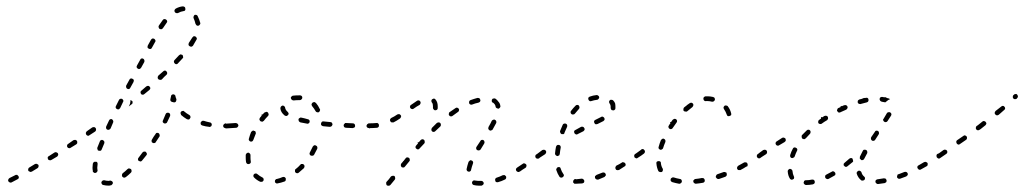

<svg xmlns="http://www.w3.org/2000/svg" viewBox="-20 -567 3222 604"><path d="M328 16Q330 16 331 15Q332 14 333 13Q334 12 335 10Q335 9 335 7Q334 4 332 3Q329 1 326 1Q324 2 322 2Q314 2 308 0Q305 0 303 1Q300 3 299 6Q299 7 299 9Q299 10 300 11Q301 13 302 14Q303 14 305 15Q313 17 322 17Q325 17 328 16ZM39 -7Q40 -10 38 -13Q37 -14 36 -15Q35 -16 34 -17Q32 -17 31 -17Q29 -17 28 -16L10 -7Q7 -5 6 -2Q5 1 6 3Q8 6 11 7Q14 8 16 7L35 -3Q38 -4 39 -7ZM394 -29Q394 -33 392 -35Q391 -36 390 -36Q388 -37 387 -37Q385 -37 384 -37Q382 -36 381 -35Q374 -28 366 -22Q365 -21 364 -19Q364 -18 364 -17Q363 -15 364 -14Q364 -12 365 -11Q367 -9 370 -8Q373 -8 376 -10Q384 -16 392 -24Q394 -26 394 -29ZM272 -30Q272 -28 272 -27Q273 -26 274 -25Q275 -24 277 -23Q278 -23 280 -23Q283 -23 285 -26Q287 -28 287 -31Q286 -35 286 -40Q286 -44 287 -50Q287 -51 287 -53Q287 -54 286 -56Q285 -57 284 -58Q282 -58 281 -58Q278 -59 275 -57Q273 -55 272 -52Q271 -45 271 -40Q271 -34 272 -30ZM101 -42Q102 -45 101 -48Q100 -49 99 -50Q97 -51 96 -51Q95 -52 93 -52Q92 -51 90 -51L72 -40Q70 -39 69 -36Q68 -33 69 -30Q70 -29 71 -28Q73 -27 74 -27Q75 -26 77 -26Q78 -27 80 -27L98 -38Q100 -39 101 -42ZM442 -81Q442 -82 442 -84Q442 -85 441 -86Q440 -88 439 -89Q437 -91 433 -90Q430 -90 428 -87Q422 -79 416 -71Q414 -69 414 -66Q414 -63 416 -61Q418 -60 419 -60Q420 -59 422 -59Q423 -59 425 -60Q426 -61 427 -62Q434 -70 440 -78Q441 -79 442 -81ZM161 -76Q162 -78 163 -79Q163 -81 163 -82Q162 -84 162 -85Q160 -87 157 -88Q154 -89 151 -87L134 -76Q131 -75 130 -72Q130 -69 131 -66Q133 -63 136 -63Q139 -62 142 -64L159 -74Q161 -75 161 -76ZM286 -100Q286 -98 287 -97Q287 -95 288 -94Q289 -93 291 -93Q294 -92 297 -93Q299 -94 300 -97Q304 -106 308 -116Q309 -119 308 -122Q306 -125 304 -126Q302 -127 301 -127Q299 -127 298 -126Q296 -126 295 -124Q294 -123 294 -122Q290 -112 286 -102Q286 -101 286 -100ZM222 -115Q223 -116 223 -118Q223 -119 223 -121Q223 -122 222 -124Q220 -126 217 -127Q214 -127 211 -126L194 -114Q193 -114 192 -112Q191 -111 191 -110Q191 -108 191 -107Q191 -105 192 -104Q194 -101 197 -101Q200 -100 202 -102L220 -113Q221 -114 222 -115ZM482 -143Q482 -146 479 -148Q478 -149 476 -149Q475 -149 473 -149Q472 -148 471 -148Q470 -147 469 -145Q463 -137 458 -128Q456 -125 457 -122Q457 -119 460 -118Q462 -116 466 -117Q469 -117 470 -120Q476 -129 482 -138Q483 -140 482 -143ZM282 -158Q283 -161 281 -164Q280 -165 279 -166Q278 -167 276 -167Q275 -167 273 -167Q272 -167 270 -166L253 -154Q251 -152 250 -149Q250 -146 251 -144Q252 -142 254 -141Q255 -141 256 -140Q258 -140 259 -140Q261 -141 262 -142L279 -153Q282 -155 282 -158ZM314 -163Q315 -160 318 -159Q320 -158 323 -159Q326 -160 328 -163L336 -182Q337 -184 336 -187Q335 -190 332 -192Q330 -193 327 -192Q324 -191 323 -188L314 -169Q313 -166 314 -163ZM694 -164Q695 -165 696 -166Q697 -167 698 -168Q698 -169 698 -171Q699 -174 696 -176Q694 -178 691 -178L690 -179Q688 -179 687 -178Q685 -177 684 -176Q683 -175 683 -174Q682 -173 682 -171Q682 -168 684 -166Q686 -164 690 -164L691 -163Q692 -163 694 -164ZM641 -168Q642 -168 643 -169Q645 -170 645 -171Q646 -172 646 -174Q647 -177 645 -179Q643 -182 640 -182Q630 -184 621 -187Q619 -187 618 -187Q616 -187 615 -186Q614 -185 613 -184Q612 -183 611 -181Q611 -178 612 -175Q614 -173 617 -172Q627 -169 638 -168Q639 -167 641 -168ZM515 -208Q514 -211 511 -212Q508 -213 505 -212Q502 -211 501 -208Q497 -199 493 -189Q491 -186 492 -183Q493 -181 496 -179Q499 -178 502 -179Q505 -180 506 -183Q511 -193 515 -202Q516 -205 515 -208ZM574 -191Q577 -192 578 -195Q579 -196 579 -197Q580 -199 579 -200Q579 -202 578 -203Q577 -204 576 -205Q567 -210 560 -216Q558 -219 555 -218Q552 -218 550 -216Q549 -215 548 -213Q548 -212 548 -210Q548 -209 549 -208Q549 -206 550 -205Q558 -198 568 -192Q571 -191 574 -191ZM344 -228Q345 -225 348 -224Q349 -223 351 -223Q352 -223 354 -223Q355 -224 356 -225Q357 -226 358 -227L367 -246Q369 -249 368 -251Q367 -254 364 -256Q361 -257 358 -256Q355 -255 354 -252L345 -234Q343 -231 344 -228ZM397 -244Q397 -240 394 -239L385 -232L387 -236Q390 -241 390 -247Q391 -249 390 -252Q392 -252 393 -251Q395 -250 396 -249Q398 -247 397 -244ZM523 -246Q522 -246 522 -246Q519 -247 517 -249Q515 -252 516 -255Q517 -260 518 -264Q518 -266 519 -267Q519 -268 521 -269Q522 -270 523 -270Q525 -271 526 -270Q529 -270 530 -268Q532 -267 532 -264Q533 -259 535 -255Q535 -252 534 -249Q533 -246 530 -245Q528 -245 527 -245Q525 -245 524 -246Q523 -246 523 -246ZM453 -289Q453 -292 451 -294Q449 -297 446 -297Q443 -297 440 -295L425 -282Q422 -280 422 -277Q422 -274 424 -271Q426 -269 429 -269Q432 -269 434 -271L450 -284Q452 -286 453 -289ZM377 -292Q378 -289 380 -288Q383 -286 386 -287Q389 -288 390 -291L400 -309Q401 -312 401 -315Q400 -318 397 -319Q394 -321 391 -320Q388 -319 387 -316L377 -298Q376 -295 377 -292ZM506 -337Q506 -340 504 -342Q502 -345 499 -345Q496 -345 494 -343Q486 -336 478 -329Q476 -326 476 -323Q476 -320 478 -318Q480 -316 483 -316Q486 -315 489 -317Q496 -325 504 -332Q506 -334 506 -337ZM410 -355Q411 -352 414 -351Q416 -349 419 -350Q422 -351 424 -354L434 -372Q435 -375 434 -378Q433 -381 431 -382Q428 -384 425 -383Q422 -382 421 -379L411 -361Q409 -358 410 -355ZM556 -388Q556 -392 554 -394Q553 -395 551 -395Q550 -396 548 -396Q547 -395 546 -395Q544 -394 543 -393Q537 -386 529 -378Q527 -376 527 -373Q527 -370 530 -367Q532 -365 535 -365Q538 -365 540 -368Q548 -376 554 -383Q557 -385 556 -388ZM444 -418Q445 -415 448 -414Q451 -412 454 -413Q457 -414 458 -417L468 -435Q470 -437 469 -440Q468 -443 465 -445Q463 -446 460 -446Q457 -445 455 -442L445 -424Q444 -421 444 -418ZM599 -447Q598 -450 595 -452Q594 -453 592 -453Q591 -453 589 -453Q588 -452 587 -451Q586 -450 585 -449Q580 -441 574 -432Q573 -429 573 -426Q574 -423 576 -422Q579 -420 582 -420Q585 -421 587 -423Q593 -433 598 -442Q600 -444 599 -447ZM479 -481Q480 -478 482 -476Q485 -475 488 -475Q491 -476 493 -479Q498 -487 504 -495Q506 -497 506 -500Q505 -504 503 -505Q501 -507 497 -507Q494 -507 492 -504Q486 -496 480 -487Q478 -484 479 -481ZM598 -520Q595 -521 592 -520Q590 -518 589 -515Q588 -512 589 -510Q593 -501 595 -492Q596 -490 597 -489Q597 -488 599 -487Q600 -486 601 -486Q603 -486 604 -486Q607 -487 609 -490Q611 -492 610 -495Q607 -506 602 -516Q601 -519 598 -520ZM529 -535Q528 -532 530 -529Q531 -527 534 -526Q537 -525 540 -526Q549 -531 557 -532Q560 -532 562 -534Q564 -537 563 -540Q563 -543 561 -545Q558 -547 555 -547Q544 -546 533 -540Q530 -538 529 -535Z M877 3Q878 2 879 0Q879 -1 879 -3Q879 -4 879 -6Q878 -8 875 -10Q872 -11 869 -10Q860 -6 851 -4Q849 -4 848 -3Q847 -2 846 -1Q845 0 845 2Q844 3 845 4Q845 8 848 9Q850 11 853 10Q864 8 875 4Q876 4 877 3ZM802 5Q803 5 805 5Q806 4 807 3Q808 2 809 1Q810 -2 809 -5Q808 -8 805 -9Q797 -13 790 -19Q789 -20 787 -21Q786 -21 784 -21Q783 -21 782 -21Q780 -20 779 -19Q777 -17 777 -14Q777 -10 780 -8Q788 0 799 5Q800 5 802 5ZM938 -44Q938 -47 936 -49Q935 -50 933 -51Q932 -51 930 -51Q929 -51 927 -51Q926 -50 925 -49Q918 -41 910 -35Q909 -34 908 -33Q908 -31 908 -30Q908 -29 908 -27Q908 -26 909 -25Q911 -22 915 -22Q918 -22 920 -24Q928 -31 936 -38Q938 -41 938 -44ZM754 -57Q755 -54 757 -52Q760 -50 763 -51Q764 -51 766 -52Q767 -53 768 -54Q769 -55 769 -56Q769 -58 769 -59Q768 -65 768 -71Q768 -75 768 -79Q768 -82 766 -84Q764 -86 761 -87Q760 -87 758 -86Q757 -86 756 -85Q755 -84 754 -82Q753 -81 753 -79Q753 -75 753 -71Q753 -64 754 -57ZM978 -105Q977 -108 974 -109Q973 -110 971 -110Q970 -110 968 -110Q967 -109 966 -108Q965 -107 964 -106Q960 -97 955 -88Q953 -85 954 -82Q955 -79 957 -78Q959 -77 960 -77Q961 -77 963 -77Q964 -77 966 -78Q967 -79 968 -80Q973 -90 978 -99Q979 -102 978 -105ZM763 -126Q765 -123 767 -122Q770 -121 773 -122Q776 -124 777 -127Q780 -136 784 -145Q785 -147 785 -148Q785 -150 784 -151Q784 -153 783 -154Q782 -155 780 -155Q778 -157 775 -156Q772 -154 770 -152Q766 -142 763 -131Q762 -128 763 -126ZM728 -168Q730 -170 730 -173Q729 -176 727 -178Q724 -180 721 -180Q707 -179 691 -178Q688 -178 686 -176Q683 -174 683 -171Q684 -169 684 -168Q685 -167 686 -166Q687 -165 688 -164Q690 -163 691 -163Q708 -164 723 -165Q726 -165 728 -168ZM1145 -164Q1146 -165 1147 -166Q1148 -167 1149 -168Q1149 -169 1149 -171Q1150 -174 1147 -176Q1145 -178 1142 -178L1141 -179Q1139 -179 1138 -178Q1136 -177 1135 -176Q1134 -175 1134 -174Q1133 -173 1133 -171Q1133 -168 1135 -166Q1138 -164 1141 -164L1142 -163Q1143 -163 1145 -164ZM1092 -165Q1094 -165 1095 -166Q1096 -167 1097 -169Q1097 -170 1097 -172Q1097 -175 1095 -177Q1093 -179 1090 -179L1069 -180Q1068 -180 1066 -180Q1065 -179 1064 -178Q1063 -177 1062 -176Q1061 -174 1061 -173Q1061 -170 1063 -167Q1066 -165 1069 -165L1090 -164Q1091 -164 1092 -165ZM1023 -170Q1025 -172 1026 -175Q1026 -178 1024 -181Q1022 -183 1019 -183Q1008 -184 998 -185Q997 -185 995 -185Q994 -185 993 -184Q991 -183 991 -181Q990 -180 990 -179Q989 -175 991 -173Q993 -171 996 -170Q1007 -169 1017 -168Q1021 -168 1023 -170ZM948 -178Q950 -178 951 -179Q952 -180 953 -181Q954 -182 954 -184Q955 -187 953 -189Q951 -192 948 -192Q938 -195 928 -197Q925 -198 923 -196Q920 -195 919 -192Q919 -189 920 -186Q922 -183 925 -182Q934 -180 946 -178Q947 -177 948 -178ZM803 -207Q803 -205 803 -203Q801 -200 798 -197Q796 -194 796 -191Q797 -188 799 -186Q800 -185 802 -185Q803 -184 805 -184Q806 -185 807 -185Q809 -186 810 -187Q816 -195 823 -202Q824 -203 825 -205Q825 -206 825 -208Q825 -209 824 -211Q824 -212 823 -213Q822 -214 820 -215Q819 -215 817 -215Q816 -215 815 -214Q813 -214 812 -213Q809 -210 806 -207Q805 -207 803 -207ZM881 -202Q884 -203 886 -205Q888 -207 888 -210Q887 -213 885 -215Q878 -221 877 -228Q877 -231 874 -233Q872 -235 869 -235Q866 -234 864 -232Q862 -229 862 -226Q863 -214 875 -204Q878 -202 881 -202ZM971 -245Q970 -246 968 -246Q967 -246 965 -245Q964 -245 963 -244Q961 -242 960 -239Q960 -236 962 -233Q968 -226 973 -217Q974 -215 977 -214Q980 -213 983 -214Q984 -215 985 -216Q986 -217 986 -218Q987 -220 987 -221Q987 -223 986 -224Q981 -235 974 -243Q973 -244 971 -245ZM901 -266Q900 -266 899 -265Q897 -264 897 -263Q896 -262 895 -261Q895 -259 895 -258Q896 -255 898 -253Q901 -251 904 -251Q911 -252 920 -252Q922 -252 923 -252Q926 -252 928 -254Q931 -256 931 -260Q931 -263 929 -265Q927 -267 924 -267Q922 -267 920 -267Q910 -267 901 -266Z M1223 -8Q1223 -11 1221 -13Q1220 -14 1218 -14Q1217 -14 1215 -14Q1214 -14 1212 -13Q1211 -13 1210 -12Q1203 -2 1196 5Q1194 7 1195 11Q1195 14 1197 16Q1198 17 1200 17Q1201 18 1203 17Q1204 17 1205 17Q1207 16 1208 15Q1214 7 1222 -2Q1224 -4 1223 -8ZM1495 17Q1496 17 1497 16Q1499 15 1500 14Q1501 13 1501 12Q1502 10 1502 9Q1501 6 1499 4Q1497 2 1494 2Q1489 2 1484 2Q1480 2 1475 1Q1472 0 1469 1Q1466 3 1465 6Q1465 7 1465 9Q1465 10 1466 12Q1467 13 1468 14Q1469 15 1470 15Q1478 17 1485 17Q1490 17 1495 17ZM1572 -6Q1573 -9 1572 -12Q1571 -13 1570 -14Q1569 -15 1568 -16Q1566 -16 1565 -16Q1563 -16 1562 -16Q1552 -11 1542 -8Q1539 -7 1538 -4Q1537 -2 1538 1Q1538 3 1539 4Q1540 5 1541 6Q1543 6 1544 6Q1546 7 1547 6Q1558 3 1568 -2Q1571 -3 1572 -6ZM1635 -41Q1636 -43 1636 -44Q1637 -46 1636 -47Q1636 -49 1635 -50Q1633 -52 1630 -53Q1627 -54 1625 -52Q1615 -45 1607 -40Q1604 -38 1603 -35Q1603 -32 1604 -30Q1605 -28 1606 -28Q1608 -27 1609 -26Q1610 -26 1612 -26Q1613 -27 1615 -27Q1623 -33 1633 -39Q1634 -40 1635 -41ZM1449 -30Q1450 -28 1454 -27Q1455 -27 1456 -27Q1458 -27 1459 -28Q1460 -29 1461 -30Q1462 -31 1462 -33Q1464 -42 1468 -53Q1469 -56 1468 -58Q1467 -61 1464 -62Q1462 -63 1461 -63Q1459 -63 1458 -62Q1457 -61 1456 -60Q1455 -59 1454 -58Q1450 -46 1448 -36Q1447 -33 1449 -30ZM1269 -65Q1269 -68 1267 -70Q1264 -72 1261 -72Q1258 -72 1256 -69L1249 -60Q1249 -60 1249 -60Q1249 -60 1249 -60Q1248 -60 1248 -60Q1248 -60 1248 -60Q1248 -59 1248 -59L1242 -52Q1242 -51 1241 -49Q1241 -48 1241 -46Q1241 -45 1242 -44Q1242 -42 1244 -41Q1246 -40 1249 -40Q1252 -40 1254 -43L1268 -60Q1270 -62 1269 -65ZM1680 -73Q1681 -74 1681 -76Q1682 -77 1681 -79Q1681 -80 1680 -81Q1678 -84 1675 -84Q1672 -85 1670 -83L1667 -81Q1666 -81 1665 -79Q1664 -78 1664 -77Q1664 -75 1664 -74Q1665 -72 1665 -71Q1667 -68 1670 -68Q1673 -67 1676 -69L1678 -71Q1680 -72 1680 -73ZM1478 -102Q1478 -101 1478 -99Q1478 -98 1479 -97Q1480 -95 1481 -95Q1484 -93 1487 -94Q1490 -94 1492 -97L1503 -115Q1505 -118 1504 -121Q1504 -124 1501 -126Q1500 -127 1498 -127Q1497 -127 1496 -127Q1494 -126 1493 -126Q1492 -125 1491 -123L1479 -105Q1478 -104 1478 -102ZM1316 -122Q1316 -125 1314 -127Q1312 -129 1308 -129Q1305 -128 1303 -126Q1300 -123 1297 -119Q1296 -120 1294 -120Q1294 -118 1295 -116Q1292 -113 1289 -109Q1287 -107 1287 -104Q1287 -101 1290 -99Q1292 -97 1295 -97Q1298 -97 1300 -100Q1308 -108 1315 -116Q1317 -119 1316 -122ZM1367 -174Q1367 -178 1365 -180Q1363 -182 1360 -182Q1357 -182 1354 -180Q1347 -173 1339 -165Q1337 -162 1337 -159Q1337 -156 1339 -154Q1341 -152 1344 -152Q1347 -152 1349 -154Q1357 -162 1365 -169Q1367 -171 1367 -174ZM1516 -162Q1517 -159 1520 -157Q1521 -157 1523 -156Q1524 -156 1526 -157Q1527 -157 1528 -158Q1530 -159 1530 -160Q1536 -171 1541 -180Q1542 -183 1541 -186Q1540 -189 1537 -190Q1536 -191 1534 -191Q1533 -191 1531 -190Q1530 -190 1529 -189Q1528 -188 1527 -187Q1523 -178 1517 -168Q1516 -165 1516 -162ZM1169 -166Q1170 -167 1171 -168Q1172 -169 1172 -171Q1172 -172 1172 -174Q1172 -177 1169 -179Q1167 -181 1164 -180Q1153 -179 1142 -179Q1139 -179 1137 -176Q1134 -174 1134 -171Q1134 -168 1137 -166Q1139 -164 1142 -164Q1154 -164 1166 -165Q1167 -165 1169 -166ZM1240 -196Q1241 -197 1241 -199Q1242 -200 1242 -202Q1241 -203 1241 -204Q1239 -207 1236 -208Q1233 -208 1230 -207Q1220 -200 1211 -196Q1208 -194 1207 -191Q1206 -188 1208 -186Q1208 -184 1210 -183Q1211 -182 1212 -182Q1214 -182 1215 -182Q1217 -182 1218 -182Q1228 -187 1238 -194Q1239 -195 1240 -196ZM1424 -220Q1425 -223 1423 -225Q1422 -226 1421 -227Q1420 -228 1418 -228Q1417 -229 1415 -228Q1414 -228 1413 -227Q1404 -221 1394 -214Q1392 -213 1392 -209Q1391 -206 1393 -204Q1394 -203 1395 -202Q1396 -201 1398 -201Q1399 -201 1401 -201Q1402 -202 1403 -202Q1412 -209 1421 -215Q1424 -217 1424 -220ZM1342 -228Q1342 -225 1344 -223Q1346 -220 1349 -220Q1352 -220 1355 -222Q1357 -224 1357 -227Q1357 -230 1357 -233Q1357 -246 1350 -254Q1349 -255 1348 -256Q1347 -256 1345 -257Q1344 -257 1342 -256Q1341 -256 1340 -255Q1337 -253 1337 -250Q1337 -246 1339 -244Q1342 -241 1342 -233Q1342 -230 1342 -228ZM1303 -242Q1304 -245 1302 -248Q1301 -250 1298 -251Q1295 -252 1292 -250Q1284 -245 1273 -237Q1271 -236 1271 -235Q1270 -234 1270 -232Q1269 -231 1270 -229Q1270 -228 1271 -227Q1273 -224 1276 -224Q1279 -223 1281 -225Q1292 -233 1300 -237Q1302 -239 1303 -242ZM1540 -229Q1541 -228 1542 -227Q1544 -226 1545 -226Q1546 -225 1548 -225Q1551 -226 1553 -229Q1555 -231 1554 -234Q1553 -242 1548 -247Q1544 -253 1538 -257Q1535 -258 1532 -257Q1529 -257 1528 -254Q1527 -253 1527 -251Q1527 -250 1527 -248Q1527 -247 1528 -246Q1529 -244 1531 -244Q1538 -239 1539 -232Q1539 -230 1540 -229ZM1490 -247Q1492 -250 1491 -253Q1490 -256 1488 -258Q1485 -259 1482 -259Q1471 -256 1460 -252Q1457 -251 1456 -248Q1455 -245 1456 -242Q1456 -241 1457 -240Q1458 -239 1460 -238Q1461 -238 1462 -238Q1464 -237 1465 -238Q1475 -242 1485 -244Q1488 -245 1490 -247Z M1812 10Q1813 10 1814 9Q1816 9 1817 7Q1817 6 1818 5Q1818 3 1818 2Q1818 -1 1815 -3Q1813 -5 1810 -5Q1800 -4 1792 -3L1790 -4Q1787 -4 1785 -1Q1783 1 1783 4Q1783 5 1783 7Q1784 8 1785 9Q1786 10 1787 11Q1789 11 1790 11H1792Q1801 11 1812 10ZM1883 -12Q1884 -13 1885 -14Q1886 -15 1886 -17Q1886 -18 1885 -20Q1884 -23 1881 -24Q1878 -25 1875 -24Q1866 -20 1857 -17Q1854 -15 1852 -13Q1851 -10 1852 -7Q1853 -6 1854 -4Q1855 -3 1856 -3Q1857 -2 1859 -2Q1860 -2 1862 -2Q1871 -6 1881 -10Q1882 -10 1883 -12ZM1742 -9Q1744 -9 1745 -8Q1747 -8 1748 -9Q1750 -9 1751 -10Q1753 -12 1754 -15Q1754 -18 1752 -20Q1747 -27 1744 -36Q1744 -39 1741 -41Q1738 -42 1735 -41Q1732 -40 1731 -37Q1729 -35 1730 -32Q1734 -20 1740 -11Q1741 -10 1742 -9ZM1948 -47Q1949 -50 1947 -53Q1946 -54 1945 -55Q1944 -56 1942 -56Q1941 -57 1939 -57Q1938 -56 1937 -56Q1928 -50 1919 -46Q1917 -44 1916 -41Q1915 -38 1917 -35Q1917 -34 1918 -33Q1920 -32 1921 -32Q1922 -31 1924 -32Q1925 -32 1927 -32Q1935 -37 1944 -43Q1947 -44 1948 -47ZM1990 -76Q1991 -79 1989 -81Q1988 -83 1987 -83Q1986 -84 1984 -84Q1983 -85 1981 -84Q1980 -84 1979 -83H1978Q1976 -81 1975 -78Q1975 -75 1976 -72Q1977 -71 1979 -70Q1980 -70 1981 -69Q1983 -69 1984 -69Q1986 -70 1987 -71Q1990 -73 1990 -76ZM1698 -87Q1699 -90 1697 -93Q1695 -95 1692 -96Q1689 -96 1686 -95L1670 -83Q1669 -82 1668 -81Q1667 -80 1667 -78Q1666 -77 1667 -75Q1667 -74 1668 -73Q1669 -72 1670 -71Q1671 -70 1673 -70Q1674 -69 1676 -70Q1677 -70 1678 -71L1695 -82Q1697 -84 1698 -87ZM1728 -79Q1730 -77 1733 -76Q1735 -76 1736 -77Q1737 -77 1739 -78Q1740 -79 1740 -80Q1741 -82 1741 -83Q1742 -93 1744 -103Q1744 -106 1743 -108Q1741 -111 1738 -111Q1735 -112 1732 -110Q1730 -108 1729 -105Q1727 -95 1726 -84Q1726 -81 1728 -79ZM1819 -159Q1820 -162 1818 -164Q1817 -167 1814 -168Q1811 -169 1808 -168Q1799 -163 1790 -158Q1787 -157 1786 -154Q1786 -151 1787 -148Q1788 -147 1789 -146Q1790 -145 1792 -144Q1793 -144 1794 -144Q1796 -144 1797 -145Q1806 -150 1815 -154Q1818 -156 1819 -159ZM1743 -149Q1744 -146 1747 -145Q1748 -145 1750 -145Q1751 -145 1753 -145Q1754 -146 1755 -147Q1756 -148 1756 -150Q1760 -159 1764 -168Q1765 -171 1764 -174Q1763 -177 1760 -178Q1757 -179 1754 -178Q1751 -177 1750 -174Q1746 -165 1742 -155Q1741 -152 1743 -149ZM1882 -191Q1882 -194 1881 -196Q1879 -199 1876 -200Q1873 -201 1871 -199Q1864 -196 1853 -190Q1850 -189 1849 -186Q1848 -183 1850 -180Q1851 -177 1854 -176Q1857 -176 1860 -177Q1871 -183 1878 -186Q1881 -188 1882 -191ZM1775 -216Q1775 -215 1775 -213Q1775 -212 1776 -210Q1777 -209 1778 -208Q1780 -206 1784 -207Q1787 -207 1789 -210Q1795 -217 1801 -224Q1803 -226 1803 -229Q1803 -232 1801 -235Q1799 -237 1796 -237Q1793 -237 1791 -235Q1783 -227 1777 -219Q1776 -218 1775 -216ZM1915 -242Q1913 -247 1909 -251Q1907 -253 1904 -253Q1901 -254 1899 -252Q1896 -250 1896 -247Q1896 -243 1898 -241Q1901 -237 1901 -232Q1901 -230 1901 -228Q1901 -225 1903 -222Q1904 -220 1908 -220Q1911 -219 1913 -221Q1916 -223 1916 -226Q1916 -229 1916 -232Q1916 -237 1915 -242ZM1831 -260Q1830 -257 1831 -254Q1832 -251 1835 -249Q1837 -248 1840 -249Q1849 -252 1858 -253Q1861 -253 1863 -256Q1865 -258 1865 -261Q1865 -264 1862 -266Q1860 -268 1857 -268Q1846 -267 1835 -263Q1833 -262 1831 -260Z M2194 7Q2195 6 2196 5Q2197 4 2197 2Q2197 1 2197 -1Q2196 -4 2194 -6Q2191 -7 2188 -7Q2178 -5 2168 -4Q2166 -4 2165 -3Q2164 -2 2163 -1Q2162 0 2161 1Q2161 3 2161 4Q2161 7 2164 9Q2166 11 2169 11Q2180 10 2191 8Q2192 8 2194 7ZM2119 11Q2121 10 2122 9Q2123 8 2124 7Q2125 6 2125 4Q2125 1 2124 -1Q2122 -4 2119 -4Q2108 -6 2099 -9Q2098 -9 2096 -9Q2095 -9 2094 -8Q2092 -7 2091 -6Q2090 -5 2090 -4Q2089 -1 2090 2Q2092 5 2095 6Q2105 9 2116 11Q2118 11 2119 11ZM2266 -15Q2267 -18 2266 -21Q2266 -23 2265 -24Q2264 -25 2262 -25Q2261 -26 2260 -26Q2258 -26 2257 -26Q2247 -22 2237 -19Q2234 -18 2233 -15Q2231 -12 2232 -9Q2233 -8 2234 -7Q2234 -6 2236 -5Q2237 -4 2239 -4Q2240 -4 2242 -4Q2252 -8 2262 -11Q2265 -13 2266 -15ZM2056 -26Q2059 -25 2062 -26Q2064 -27 2065 -30Q2066 -33 2065 -36Q2060 -44 2059 -54Q2059 -55 2059 -56Q2058 -58 2057 -59Q2055 -60 2054 -60Q2053 -60 2051 -60Q2048 -60 2046 -58Q2044 -55 2045 -52Q2046 -40 2051 -29Q2053 -26 2056 -26ZM2331 -44Q2332 -46 2332 -47Q2332 -49 2332 -50Q2332 -51 2331 -53Q2330 -56 2327 -56Q2324 -57 2321 -56Q2312 -51 2303 -46Q2300 -44 2299 -41Q2298 -38 2299 -36Q2300 -34 2301 -33Q2302 -32 2304 -32Q2305 -32 2307 -32Q2308 -32 2309 -32Q2319 -37 2328 -43Q2330 -43 2331 -44ZM2376 -76Q2377 -79 2375 -81Q2374 -83 2373 -83Q2372 -84 2370 -84Q2369 -85 2367 -84Q2366 -84 2365 -83L2364 -82Q2361 -81 2361 -78Q2360 -75 2362 -72Q2363 -71 2364 -70Q2365 -69 2367 -69Q2368 -69 2370 -69Q2371 -69 2372 -70L2373 -71Q2376 -73 2376 -76ZM2009 -89Q2009 -93 2007 -95Q2006 -96 2005 -97Q2004 -98 2002 -98Q2001 -98 1999 -98Q1998 -97 1997 -96Q1988 -89 1979 -83Q1977 -82 1977 -81Q1976 -80 1976 -78Q1975 -77 1976 -75Q1976 -74 1977 -73Q1979 -70 1982 -70Q1985 -69 1987 -71Q1997 -77 2006 -84Q2008 -86 2009 -89ZM2052 -100Q2054 -97 2057 -96Q2060 -95 2062 -97Q2065 -98 2066 -101Q2069 -111 2073 -120Q2074 -123 2073 -126Q2072 -129 2069 -130Q2068 -131 2066 -131Q2065 -131 2063 -130Q2062 -130 2061 -128Q2060 -127 2059 -126Q2055 -116 2052 -105Q2051 -102 2052 -100ZM2088 -183Q2088 -183 2088 -183Q2088 -183 2088 -183Q2088 -181 2089 -179Q2086 -176 2084 -172Q2083 -171 2083 -170Q2082 -168 2083 -167Q2083 -165 2084 -164Q2085 -163 2086 -162Q2089 -160 2092 -161Q2095 -162 2096 -164Q2102 -173 2108 -181Q2110 -183 2110 -187Q2109 -190 2107 -192Q2106 -192 2104 -193Q2103 -193 2101 -193Q2100 -193 2099 -192Q2097 -191 2096 -190Q2094 -187 2091 -183Q2090 -183 2088 -183ZM2268 -234Q2266 -235 2265 -235Q2263 -236 2262 -235Q2260 -235 2259 -234Q2257 -232 2256 -229Q2256 -226 2258 -223Q2263 -216 2266 -207Q2267 -204 2269 -202Q2272 -201 2275 -202Q2278 -203 2280 -205Q2281 -208 2280 -211Q2277 -223 2270 -232Q2269 -234 2268 -234ZM2142 -237Q2142 -237 2141 -237Q2141 -236 2141 -236Q2137 -233 2132 -229Q2130 -227 2130 -224Q2129 -220 2131 -218Q2133 -216 2137 -216Q2140 -215 2142 -217Q2150 -224 2158 -230Q2160 -232 2161 -235Q2162 -238 2160 -241Q2158 -243 2155 -244Q2152 -244 2149 -242Q2146 -240 2142 -237Q2142 -237 2142 -237ZM2199 -264Q2196 -263 2194 -261Q2192 -258 2193 -255Q2193 -252 2196 -250Q2198 -248 2201 -249Q2204 -249 2207 -249Q2212 -249 2220 -247Q2223 -247 2225 -248Q2228 -250 2229 -253Q2229 -256 2228 -259Q2226 -261 2223 -262Q2214 -264 2207 -264Q2203 -264 2199 -264Z M2542 10Q2544 7 2543 4Q2543 2 2542 1Q2541 0 2540 -1Q2539 -2 2537 -2Q2536 -2 2534 -2Q2525 0 2516 0Q2514 0 2513 0Q2511 1 2510 2Q2509 3 2509 5Q2508 6 2508 7Q2508 11 2511 13Q2513 15 2516 15Q2526 15 2537 13Q2540 12 2542 10ZM2765 8Q2767 7 2768 6Q2768 5 2769 3Q2769 2 2769 0Q2768 -3 2766 -5Q2763 -6 2760 -6Q2750 -4 2741 -3Q2739 -3 2738 -2Q2737 -2 2736 -1Q2735 1 2734 2Q2734 3 2734 5Q2734 8 2737 10Q2739 12 2742 12Q2752 11 2763 9Q2764 9 2765 8ZM2694 1Q2698 1 2700 -2Q2700 -3 2701 -4Q2701 -6 2701 -7Q2701 -9 2700 -10Q2699 -11 2698 -12Q2692 -17 2690 -25Q2689 -28 2686 -29Q2683 -31 2681 -30Q2679 -29 2678 -28Q2677 -28 2676 -26Q2675 -25 2675 -23Q2675 -22 2675 -21Q2679 -8 2689 0Q2691 2 2694 1ZM2467 -3Q2468 -2 2469 -2Q2471 -1 2472 -2Q2474 -2 2475 -3Q2478 -4 2478 -7Q2479 -10 2477 -13Q2474 -19 2473 -29Q2473 -30 2472 -32Q2471 -33 2470 -34Q2469 -35 2468 -35Q2466 -36 2465 -36Q2462 -35 2460 -33Q2458 -31 2458 -28Q2459 -14 2465 -5Q2465 -4 2467 -3ZM2607 -16Q2608 -17 2608 -19Q2608 -20 2608 -22Q2608 -23 2607 -24Q2605 -27 2602 -28Q2599 -29 2597 -27Q2588 -22 2580 -18Q2578 -17 2577 -16Q2576 -15 2576 -13Q2575 -12 2576 -10Q2576 -9 2576 -8Q2578 -5 2581 -4Q2584 -3 2586 -4Q2595 -9 2604 -14Q2606 -15 2607 -16ZM2833 -14Q2835 -15 2835 -16Q2836 -18 2836 -19Q2836 -21 2835 -22Q2834 -25 2831 -26Q2828 -27 2825 -26Q2816 -22 2807 -19Q2805 -19 2804 -18Q2803 -17 2803 -15Q2802 -14 2802 -12Q2802 -11 2802 -9Q2803 -7 2806 -5Q2809 -4 2812 -5Q2821 -8 2831 -12Q2832 -13 2833 -14ZM2898 -48Q2899 -51 2898 -54Q2897 -55 2896 -56Q2895 -57 2893 -57Q2892 -58 2890 -58Q2889 -57 2887 -57Q2879 -52 2870 -47Q2867 -46 2866 -43Q2865 -40 2867 -37Q2868 -36 2869 -35Q2870 -34 2871 -33Q2873 -33 2874 -33Q2876 -33 2877 -34Q2886 -39 2895 -44Q2898 -45 2898 -48ZM2646 -44Q2644 -42 2641 -42Q2638 -42 2636 -45Q2635 -46 2634 -47Q2634 -49 2634 -50Q2634 -52 2635 -53Q2636 -54 2637 -55Q2644 -61 2652 -68Q2653 -69 2654 -69Q2656 -70 2657 -70Q2659 -70 2660 -69Q2661 -69 2662 -68Q2663 -64 2664 -60Q2664 -60 2664 -60Q2664 -59 2663 -58Q2663 -57 2662 -57Q2654 -50 2646 -44ZM2685 -71Q2684 -70 2685 -68Q2686 -67 2687 -66Q2688 -65 2689 -64Q2690 -63 2692 -63Q2693 -63 2695 -64Q2696 -64 2697 -65Q2698 -66 2699 -68Q2703 -76 2708 -85Q2709 -88 2708 -91Q2707 -94 2705 -95Q2703 -96 2702 -96Q2700 -96 2699 -96Q2697 -96 2696 -95Q2695 -94 2694 -92Q2689 -82 2685 -74Q2685 -73 2685 -71ZM2940 -73Q2941 -74 2941 -76Q2942 -77 2941 -79Q2941 -80 2940 -81Q2938 -84 2935 -84Q2932 -85 2930 -83H2929Q2928 -82 2927 -81Q2926 -79 2926 -78Q2926 -77 2926 -75Q2927 -74 2927 -72Q2929 -70 2932 -69Q2935 -69 2938 -71Q2940 -72 2940 -73ZM2379 -75 2390 -82Q2391 -83 2392 -84Q2393 -86 2393 -87Q2393 -88 2393 -90Q2393 -91 2392 -93Q2390 -95 2387 -96Q2384 -96 2381 -95L2370 -87L2365 -83Q2363 -82 2363 -81Q2362 -80 2362 -78Q2361 -77 2362 -75Q2362 -74 2363 -73Q2365 -70 2368 -70Q2371 -69 2373 -71ZM2466 -74Q2467 -71 2470 -70Q2473 -69 2476 -71Q2479 -72 2480 -75Q2483 -84 2487 -92Q2489 -95 2488 -98Q2487 -101 2484 -102Q2481 -104 2478 -103Q2475 -102 2474 -99Q2469 -90 2466 -80Q2465 -77 2466 -74ZM2452 -125Q2452 -128 2451 -131Q2449 -133 2446 -134Q2443 -135 2440 -133L2423 -122Q2421 -121 2420 -118Q2419 -115 2421 -112Q2422 -111 2423 -110Q2424 -109 2426 -109Q2427 -108 2429 -109Q2430 -109 2431 -110L2448 -120Q2451 -122 2452 -125ZM2720 -130Q2720 -127 2723 -125Q2724 -124 2726 -124Q2727 -124 2729 -124Q2730 -125 2731 -125Q2732 -126 2733 -127L2744 -144Q2746 -147 2745 -150Q2745 -153 2742 -155Q2741 -155 2739 -156Q2738 -156 2737 -156Q2735 -155 2734 -155Q2733 -154 2732 -152L2721 -136Q2719 -133 2720 -130ZM2502 -136Q2502 -133 2504 -131Q2505 -130 2507 -130Q2508 -129 2510 -129Q2511 -130 2512 -130Q2514 -131 2515 -132Q2521 -139 2528 -146Q2530 -148 2530 -152Q2530 -155 2528 -157Q2526 -159 2523 -159Q2520 -159 2518 -157Q2510 -149 2503 -142Q2501 -140 2502 -136ZM2563 -199Q2563 -199 2563 -199Q2563 -199 2563 -198Q2562 -196 2563 -194Q2560 -192 2557 -190Q2554 -188 2554 -185Q2553 -182 2555 -179Q2557 -177 2560 -177Q2563 -176 2565 -178Q2573 -184 2582 -189Q2584 -191 2585 -194Q2585 -197 2584 -200Q2582 -202 2579 -203Q2576 -203 2573 -202Q2570 -200 2567 -198Q2565 -198 2563 -199ZM2758 -191Q2758 -190 2758 -189Q2759 -187 2760 -186Q2760 -185 2762 -184Q2764 -182 2767 -183Q2770 -183 2772 -186Q2778 -195 2783 -203Q2785 -206 2784 -209Q2783 -212 2781 -213Q2778 -215 2775 -214Q2772 -214 2770 -211Q2765 -203 2760 -194Q2759 -193 2758 -191ZM2628 -234Q2628 -234 2627 -233Q2627 -233 2627 -233Q2625 -233 2624 -232Q2624 -231 2624 -230Q2621 -229 2617 -227Q2616 -227 2615 -225Q2614 -224 2614 -223Q2613 -221 2613 -220Q2613 -218 2614 -217Q2615 -216 2616 -215Q2617 -214 2618 -213Q2620 -213 2621 -213Q2623 -213 2624 -214Q2633 -218 2642 -222Q2645 -224 2646 -227Q2647 -229 2646 -232Q2644 -235 2642 -236Q2639 -237 2636 -236Q2632 -235 2629 -233Q2629 -233 2628 -234ZM2694 -257Q2694 -257 2694 -257Q2692 -257 2691 -256Q2691 -256 2691 -256Q2687 -255 2683 -254Q2681 -253 2679 -251Q2678 -248 2678 -245Q2679 -243 2680 -242Q2681 -241 2682 -240Q2683 -240 2685 -240Q2686 -239 2688 -240Q2698 -243 2707 -245Q2708 -245 2709 -246Q2711 -247 2711 -248Q2712 -249 2712 -251Q2713 -252 2712 -254Q2712 -257 2709 -259Q2706 -260 2703 -259Q2699 -259 2695 -258Q2695 -258 2694 -257ZM2749 -250Q2747 -253 2747 -256Q2748 -257 2748 -259Q2749 -260 2750 -261Q2752 -262 2753 -262Q2754 -262 2756 -262Q2760 -261 2764 -261Q2764 -261 2764 -261Q2766 -261 2767 -261Q2767 -261 2768 -260Q2768 -260 2769 -260Q2769 -259 2769 -259Q2773 -258 2777 -257Q2778 -257 2778 -256Q2779 -255 2780 -255Q2774 -253 2770 -249Q2767 -247 2765 -245Q2760 -246 2754 -247Q2751 -248 2749 -250Z M2959 -85Q2960 -86 2960 -88Q2960 -89 2960 -91Q2960 -92 2959 -93Q2957 -96 2954 -96Q2951 -97 2948 -95L2930 -82Q2928 -81 2928 -80Q2927 -78 2927 -77Q2926 -75 2927 -74Q2927 -73 2928 -71Q2930 -69 2933 -68Q2936 -68 2938 -70L2957 -83Q2958 -84 2959 -85ZM3021 -129Q3022 -131 3022 -132Q3022 -134 3022 -135Q3021 -136 3021 -138Q3020 -139 3018 -140Q3017 -140 3016 -141Q3014 -141 3013 -141Q3011 -140 3010 -139L2991 -126Q2990 -125 2989 -124Q2989 -122 2988 -121Q2988 -119 2989 -118Q2989 -117 2990 -115Q2992 -113 2995 -112Q2998 -112 3000 -114L3019 -127Q3020 -128 3021 -129ZM3065 -161 3080 -173Q3082 -175 3083 -178Q3083 -181 3081 -183Q3079 -186 3076 -186Q3073 -187 3071 -185L3056 -173L3053 -171Q3051 -170 3051 -169Q3050 -167 3050 -166Q3049 -164 3050 -163Q3050 -161 3051 -160Q3053 -158 3056 -157Q3059 -157 3062 -159ZM3142 -226Q3142 -229 3140 -231Q3138 -234 3135 -234Q3132 -234 3130 -232Q3121 -225 3112 -218Q3110 -216 3109 -212Q3109 -209 3111 -207Q3113 -205 3116 -204Q3119 -204 3122 -206Q3131 -214 3139 -221Q3142 -223 3142 -226ZM3182 -264Q3182 -267 3180 -269Q3179 -270 3178 -271Q3176 -272 3175 -271Q3173 -271 3172 -271Q3171 -270 3170 -269L3168 -268Q3166 -265 3166 -262Q3166 -259 3168 -257Q3170 -255 3173 -255Q3177 -255 3179 -257L3180 -259Q3183 -261 3182 -264Z"/></svg>

Font: FRB American Cursive Dashed Extralight
Style: Italic
Weight: 200
Italic angle: -25°
Version: Version 2.0;Modular Font Editor K font №1